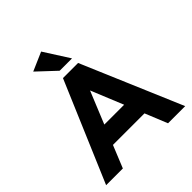

<svg xmlns="http://www.w3.org/2000/svg" viewBox="-242 -1103 1274 1274"><g transform="rotate(-45 395.0 -466.0)"><path d="M324 -705 24 0H181L245 -157H541L605 0H766L466 -705ZM486 -293H300L393 -520ZM215 -875 343 -755H459L346 -932Z"/></g></svg>

Font: Mission
Style: Bold
Weight: 700
Version: Version 1.000;FEAKit 1.0